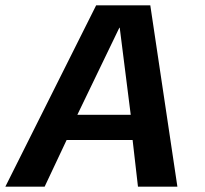

<svg xmlns="http://www.w3.org/2000/svg" viewBox="-43 -696 765 716"><path d="M-23 0H123.5L205.5 -174H451.5L471.5 0H618.5L517.5 -676H315.5ZM245.5 -268 402 -592.5H403.5L444.5 -268Z"/></svg>

Font: Anybody Thin SemiBold
Style: Italic
Weight: 600
Italic angle: -10°
Version: Version 1.113;gftools[0.9.25]